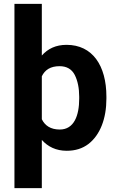

<svg xmlns="http://www.w3.org/2000/svg" viewBox="-20 -770 606 993"><path d="M530.3 -270C530.3 -431.2 458 -538.1 324.2 -538.1C269 -538.1 227.5 -518.1 196.3 -482.9V-750H54.7V203.1H196.3V-46.4C227.5 -11.2 270 9.8 325.2 9.8C369.6 9.8 406.7 -2 437.5 -25.4C498 -72.3 530.3 -156.7 530.3 -259.8ZM389.6 -259.8C389.6 -172.9 363.3 -100.1 289.1 -100.1C241.7 -100.1 212.4 -120.6 196.3 -153.3V-375.5C212.4 -408.7 241.2 -427.7 288.1 -427.7C324.7 -427.7 351.1 -412.6 366.7 -382.3C381.8 -352.1 389.6 -314.5 389.6 -270Z"/></svg>

Font: Vazirmatn
Style: Bold
Weight: 700
Designer: Saber Rastikerdar
Foundry: Saber Rastikerdar
Version: Version 33.003